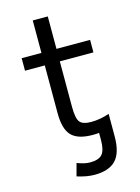

<svg xmlns="http://www.w3.org/2000/svg" viewBox="-135 -767 783 1072"><g transform="rotate(-15 256.5 -231.0)"><path d="M438.5 -38.1V-12.7V50.8Q438.5 145.5 398.9 187.5Q359.4 229.5 275.4 229.5Q230.5 229.5 174.8 211.9L194.3 139.6Q237.3 156.2 268.6 156.2Q319.3 156.2 339.4 132.8Q359.4 109.4 359.4 50.8V9.8Q342.8 11.7 323.2 11.7Q237.3 11.7 200.7 -26.4Q164.1 -64.5 164.1 -156.2V-432.6H49.8V-504.9H164.1V-692.4H251V-504.9H445.3V-432.6H251V-169.9Q251 -102.5 268.1 -81.5Q285.2 -60.5 333 -60.5Q385.7 -60.5 438.5 -79.1Z"/></g></svg>

Font: Gen Shin Gothic Regular
Style: Regular
Weight: 400
Designer: [Source Han Sans]
Ryoko NISHIZUKA  (kana & ideographs); Paul D. Hunt (Latin, Greek & Cyrillic); Wenlong ZHANG  (bopomofo
Version: Version 1.002.20150607